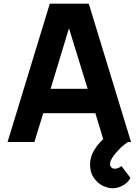

<svg xmlns="http://www.w3.org/2000/svg" viewBox="-20 -770 751 1041"><path d="M582.5 136.2Q591.3 147 608.2 144.3Q625 141.6 638.7 130.4L687.5 194.8Q670.9 225.1 637.7 239.7Q601.6 257.3 561.3 246.3Q521 235.4 495.6 203.1Q473.6 178.2 469.2 139.6Q464.8 101.1 480 64.5Q499.5 21.5 539.6 -15.6L497.1 -156.2H214.4L166.5 0H21L250 -750H461.4L690.4 0H673.8Q638.7 23.9 619.6 46.9Q592.8 73.7 580.1 102.1Q571.8 125.5 582.5 136.2ZM254.4 -288.6H455.1L354 -616.7Z"/></svg>

Font: Manrope3 ExtraBold
Style: Bold
Weight: 800
Width: 4
Designer: Mikhail Sharanda
Foundry: Mikhail Sharanda
Version: Version 3.000;PS 003.000;hotconv 1.0.88;makeotf.lib2.5.64775